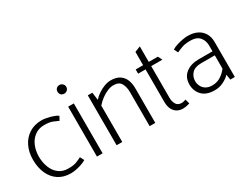

<svg xmlns="http://www.w3.org/2000/svg" viewBox="-72 -1141 2066 1616"><g transform="rotate(-30 961.0 -333.5)"><path d="M391 -67Q365 -54 338 -43.5Q311 -33 260 -33Q206 -33 169 -61.5Q132 -90 113 -138.5Q94 -187 94 -246Q95 -303 115 -349.5Q135 -396 173.5 -424Q212 -452 265 -452Q314 -452 342.5 -441Q371 -430 396 -418L416 -456Q397 -469 369.5 -478Q342 -487 314.5 -492.5Q287 -498 267 -498Q196 -498 144.5 -465Q93 -432 65.5 -375Q38 -318 38 -245Q38 -170 64 -111.5Q90 -53 139.5 -20Q189 13 260 13Q281 13 308.5 8Q336 3 363.5 -6.5Q391 -16 411 -28Z M573 0V-485H518V0ZM545 -596Q563 -596 575.5 -608Q588 -620 588 -638Q588 -656 575 -668Q562 -680 545 -680Q526 -680 514.5 -668Q503 -656 503 -638Q503 -620 514.5 -608Q526 -596 545 -596Z M764 0V-353Q789 -382 819 -404Q849 -426 879.5 -438.5Q910 -451 937 -451Q991 -451 1010.5 -416Q1030 -381 1030 -331V0H1085V-337Q1085 -384 1070 -420Q1055 -456 1022.5 -477Q990 -498 938 -498Q908 -498 875.5 -486Q843 -474 813.5 -454Q784 -434 763 -410L753 -485H709V0Z M1382 -472H1294V-623L1239 -601V-472H1167V-431H1239V-116Q1239 -74 1252.5 -45.5Q1266 -17 1291 -2Q1316 13 1349 13Q1362 13 1374.5 11Q1387 9 1397.5 6Q1408 3 1415 1L1403 -43Q1398 -41 1385.5 -37.5Q1373 -34 1362 -34Q1325 -34 1309.5 -60.5Q1294 -87 1294 -123V-431H1403Z M1551 -136Q1551 -180 1580 -211Q1609 -242 1669 -242H1803V-113Q1779 -80 1742.5 -56.5Q1706 -33 1659 -33Q1623 -33 1599 -47.5Q1575 -62 1563 -86Q1551 -110 1551 -136ZM1548 -418Q1576 -431 1606 -441.5Q1636 -452 1687 -452Q1746 -452 1774.5 -419Q1803 -386 1803 -336V-281H1668Q1592 -281 1543.5 -243Q1495 -205 1495 -136Q1495 -73 1535.5 -30Q1576 13 1658 13Q1703 13 1742.5 -6.5Q1782 -26 1806 -52L1814 0H1858V-340Q1858 -388 1837.5 -423.5Q1817 -459 1778.5 -478.5Q1740 -498 1684 -498Q1664 -498 1634.5 -492.5Q1605 -487 1576.5 -478Q1548 -469 1529 -456Z"/></g></svg>

Font: Catamaran ExtraLight
Style: Regular
Weight: 250
Designer: Pria Ravichandran
Version: Version 2.000